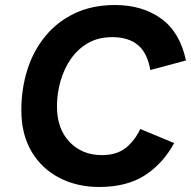

<svg xmlns="http://www.w3.org/2000/svg" viewBox="-20 -734 761 765"><path d="M375 11Q287 11 216.5 -25.5Q146 -62 105.5 -130.5Q65 -199 65 -295Q65 -379 88.5 -454.5Q112 -530 159.5 -588.5Q207 -647 277 -680.5Q347 -714 438 -714Q547 -714 622 -660Q697 -606 721 -493L579 -455Q567 -524 529 -555Q491 -586 428 -586Q372 -586 331 -562.5Q290 -539 262.5 -499.5Q235 -460 221 -410.5Q207 -361 207 -310Q207 -221 257 -168.5Q307 -116 386 -116Q444 -116 480 -144Q516 -172 539 -220L674 -164Q630 -83 558 -36Q486 11 375 11Z"/></svg>

Font: Prodigy Sans SemiBold
Style: Italic
Weight: 600
Italic angle: -13°
Designer: Wei Huang
Foundry: Wei Huang
Version: Version 1.003; ttfautohint (v1.8.3)